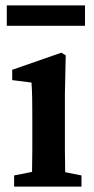

<svg xmlns="http://www.w3.org/2000/svg" viewBox="-20 -687 347 707"><path d="M32 0V-41L98 -54Q99 -91 99 -134.5Q99 -178 99 -210V-257Q99 -298 98.5 -325.5Q98 -353 96 -383L25 -392V-430L206 -493L222 -483L219 -342V-210Q219 -177 219 -134Q219 -91 220 -53L280 -41V0ZM5 -592V-667H293V-592Z"/></svg>

Font: Source Serif Pro SemiBold
Style: Regular
Weight: 600
Designer: Frank Grießhammer
Foundry: Adobe Systems Incorporated
Version: Version 3.001;hotconv 1.0.111;makeotfexe 2.5.65597